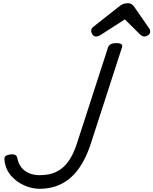

<svg xmlns="http://www.w3.org/2000/svg" viewBox="-20 -1159 957 1198"><path d="M227 19Q181 19 133 -1.5Q85 -22 50 -61.5Q15 -101 8 -158Q6 -174 12 -182.5Q18 -191 42 -195Q60 -198 72.5 -193.5Q85 -189 89 -169Q95 -138 113.5 -114.5Q132 -91 161.5 -78.5Q191 -66 227 -66Q256 -66 283 -71Q310 -76 335.5 -89Q361 -102 383.5 -124.5Q406 -147 425.5 -182Q445 -217 461 -267L654 -863Q659 -877 672 -883.5Q685 -890 706 -890Q728 -890 737 -883.5Q746 -877 741 -863L548 -267Q527 -202 500.5 -153.5Q474 -105 443 -72Q412 -39 377 -19Q342 1 304.5 10Q267 19 227 19ZM578 -931Q566 -931 557.5 -943Q549 -955 549 -966Q549 -976 552.5 -981Q556 -986 560 -990L720 -1116Q735 -1129 748.5 -1134Q762 -1139 778 -1139Q791 -1139 801.5 -1132.5Q812 -1126 820 -1113L910 -983Q915 -976 916 -970.5Q917 -965 917 -960Q917 -948 904 -939.5Q891 -931 882 -931Q872 -931 864.5 -936Q857 -941 850 -948L759 -1038L608 -941Q601 -937 593.5 -934Q586 -931 578 -931Z"/></svg>

Font: Playwrite DK Uloopet
Style: Regular
Weight: 400
Designer: Veronika Burian, José Scaglione
Foundry: TypeTogether
Version: Version 1.002